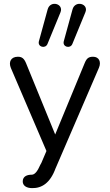

<svg xmlns="http://www.w3.org/2000/svg" viewBox="-20 -785 565 988"><path d="M97 147C96 170 116 183 145 183C194 184 238 158 266 81L270 72L489 -436C502 -466 490 -493 459 -493C436 -493 426 -485 416 -461L264 -93L114 -460C104 -484 93 -493 72 -493C36 -493 23 -466 36 -435L219 -8L193 53L188 62C172 99 158 114 143 114C120 114 98 122 97 147ZM352 -558 419 -721C439 -766 366 -786 353 -736L308 -572C301 -543 341 -533 352 -558ZM224 -558 291 -721C310 -766 238 -786 225 -736L180 -572C173 -543 213 -533 224 -558Z"/></svg>

Font: SN Pro Book
Style: Regular
Weight: 350
Designer: Tobias Whetton
Foundry: Supernotes
Version: Version 1.003;Glyphs 3.3 (3324)